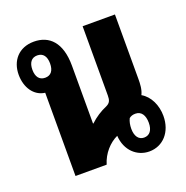

<svg xmlns="http://www.w3.org/2000/svg" viewBox="-108 -668 750 776"><g transform="rotate(-20 267.0 -279.5)"><path d="M406 9C465 9 508 -38 508 -107C508 -153 488 -196 453 -216C463 -236 464 -260 464 -282V-559H325V-261C325 -241 321 -230 304 -222C278 -211 253 -195 232 -175H230V-424C230 -524 184 -568 118 -568C52 -568 15 -522 15 -463C15 -408 44 -364 91 -358V0H225C238 -44 270 -79 305 -95C309 -30 354 9 406 9ZM112 -415C87 -415 74 -433 74 -463C74 -493 87 -511 112 -511C137 -511 150 -493 150 -463C150 -432 137 -415 112 -415ZM405 -51C382 -51 368 -70 368 -102C368 -118 371 -133 377 -145C384 -151 393 -154 404 -154C430 -154 443 -133 443 -101C443 -69 429 -51 405 -51Z"/></g></svg>

Font: Noto Sans Thai Looped ExtraCondensed ExtraBold
Style: Regular
Weight: 800
Width: 2
Designer: Sasikarn Vongin, Ben Mitchell
Foundry: The Fontpad Ltd
Version: Version 1.001